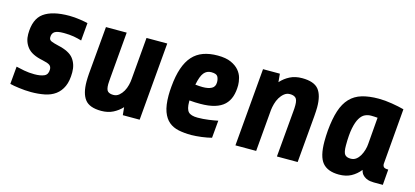

<svg xmlns="http://www.w3.org/2000/svg" viewBox="-49 -845 2571 1189"><g transform="rotate(15 1236.0 -250.0)"><path d="M389 -175Q389 -120 373 -84.5Q357 -49 328.5 -28Q300 -7 260 1Q220 9 173 9Q154 9 134 7.5Q114 6 96 3.5Q78 1 62.5 -1.5Q47 -4 37 -7L47 -120Q67 -115 98.5 -109Q130 -103 165 -103Q204 -103 227.5 -113.5Q251 -124 251 -156Q251 -175 238.5 -184Q226 -193 192 -200Q121 -214 92.5 -249.5Q64 -285 64 -333Q64 -430 118.5 -469.5Q173 -509 282 -509Q298 -509 316 -507.5Q334 -506 350.5 -503.5Q367 -501 380.5 -498.5Q394 -496 401 -494L391 -380Q368 -387 341 -392Q314 -397 273 -397Q234 -397 217.5 -386Q201 -375 201 -350Q201 -333 216.5 -326.5Q232 -320 262 -313Q335 -297 362 -261.5Q389 -226 389 -175Z M651 -500 626 -207Q625 -193 624 -180.5Q623 -168 623 -162Q623 -127 635 -116.5Q647 -106 670 -106Q691 -106 706.5 -119Q722 -132 732.5 -150.5Q743 -169 748.5 -191Q754 -213 755 -231L778 -500H911L868 0H760L755 -50Q731 -24 698.5 -7.5Q666 9 623 9Q548 9 518.5 -29Q489 -67 489 -144Q489 -155 489.5 -167Q490 -179 491 -193L518 -500Z M1402 -364Q1402 -323 1391.5 -291Q1381 -259 1358 -237Q1335 -215 1297 -203.5Q1259 -192 1205 -192Q1189 -192 1171.5 -192.5Q1154 -193 1135 -195V-187Q1135 -140 1151.5 -122.5Q1168 -105 1211 -105Q1245 -105 1281 -110Q1317 -115 1340 -120L1330 -8Q1318 -5 1301 -1.5Q1284 2 1266.5 4Q1249 6 1232 7.5Q1215 9 1201 9Q1156 9 1119.5 1.5Q1083 -6 1057 -27.5Q1031 -49 1016.5 -88.5Q1002 -128 1002 -192Q1002 -219 1005 -250Q1011 -319 1028 -368.5Q1045 -418 1073 -449Q1101 -480 1141 -494.5Q1181 -509 1233 -509Q1286 -509 1319 -494Q1352 -479 1370.5 -457Q1389 -435 1395.5 -409.5Q1402 -384 1402 -364ZM1221 -399Q1192 -399 1174 -377Q1156 -355 1145 -299Q1171 -296 1192 -296Q1228 -296 1249.5 -307.5Q1271 -319 1271 -348Q1271 -369 1262.5 -384Q1254 -399 1221 -399Z M1482 0 1525 -500H1633L1638 -447Q1663 -475 1696.5 -492Q1730 -509 1774 -509Q1850 -509 1880 -472.5Q1910 -436 1910 -358Q1910 -338 1907 -300L1881 0H1748L1774 -297Q1775 -305 1775.5 -316Q1776 -327 1776 -336Q1776 -371 1763.5 -382.5Q1751 -394 1727 -394Q1706 -394 1690 -381Q1674 -368 1663 -349.5Q1652 -331 1646 -309Q1640 -287 1638 -269L1615 0Z M2011 -237Q2018 -314 2035 -366Q2052 -418 2082.5 -450Q2113 -482 2158 -495.5Q2203 -509 2265 -509Q2305 -509 2350.5 -501.5Q2396 -494 2429 -485L2399 -127Q2399 -114 2406 -107Q2413 -100 2435 -100L2427 0H2369Q2358 0 2344.5 -2Q2331 -4 2318 -10.5Q2305 -17 2295.5 -28Q2286 -39 2282 -57Q2257 -26 2224.5 -8.5Q2192 9 2147 9Q2075 9 2041.5 -30.5Q2008 -70 2008 -167Q2008 -200 2011 -237ZM2192 -105Q2212 -105 2226.5 -116Q2241 -127 2251 -144.5Q2261 -162 2267 -182.5Q2273 -203 2274 -221L2288 -393Q2277 -394 2266 -394.5Q2255 -395 2246 -395Q2226 -395 2207.5 -386.5Q2189 -378 2174.5 -354Q2160 -330 2151.5 -287.5Q2143 -245 2143 -177Q2143 -133 2154.5 -119Q2166 -105 2192 -105Z"/></g></svg>

Font: Share
Style: Bold Italic
Weight: 700
Designer: Ralph du Carrois
Version: Version 1.002